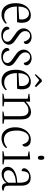

<svg xmlns="http://www.w3.org/2000/svg" viewBox="1081 -1751 687 2889"><g transform="rotate(90 1424.5 -306.5)"><path d="M335.9 -50.8 327.6 -66.9Q309.1 -48.3 282.2 -37.1Q255.4 -25.9 222.2 -25.9Q149.4 -25.9 113.8 -78.4Q78.1 -130.9 78.1 -216.8L314 -220.2Q317.4 -233.4 320.1 -253.2Q322.8 -272.9 322.8 -284.2Q322.8 -358.9 293.9 -392.8Q265.1 -426.8 209.5 -426.8Q161.1 -426.8 119.6 -400.1Q78.1 -373.5 53 -322.3Q27.8 -271 27.8 -200.7Q27.8 -129.4 49.6 -81.1Q71.3 -32.7 108.9 -9.3Q146.5 14.2 194.3 14.2Q240.7 14.2 277.3 -3.7Q314 -21.5 335.9 -50.8ZM272.9 -295.4Q272.9 -260.3 268.1 -251L79.1 -240.2Q79.1 -290.5 92.3 -326.4Q105.5 -362.3 129.6 -380.9Q153.8 -399.4 185.5 -399.4Q209.5 -399.4 229.5 -385.7Q249.5 -372.1 261.2 -348.1Q272.9 -324.2 272.9 -295.4Z M651.9 -97.2Q651.9 -122.1 638.2 -143.1Q624.5 -164.1 604.2 -179.9Q584 -195.8 550.3 -218.3Q515.6 -241.2 495.6 -257.3Q475.6 -273.4 461.7 -294.4Q447.8 -315.4 447.8 -340.8Q447.8 -377 467 -396.2Q486.3 -415.5 518.1 -415.5Q548.3 -415.5 572.5 -390.1Q596.7 -364.7 605.5 -320.3Q642.6 -323.7 642.6 -359.4Q642.6 -379.4 628.9 -397.9Q615.2 -416.5 590.8 -427.7Q566.4 -439 535.2 -439Q498 -439 468.8 -422.1Q439.5 -405.3 422.9 -377.4Q406.2 -349.6 406.2 -318.4Q406.2 -286.1 422.4 -260Q438.5 -233.9 461.7 -214.8Q484.9 -195.8 521.5 -171.4Q551.8 -150.9 568.6 -137.7Q585.4 -124.5 596.7 -108.4Q607.9 -92.3 607.9 -74.2Q607.9 -44.9 585.4 -26.1Q563 -7.3 526.9 -7.3Q481.9 -7.3 455.1 -31.2Q428.2 -55.2 418.9 -106Q399.4 -104.5 390.1 -93.8Q380.9 -83 380.9 -65.4Q380.9 -41.5 397.9 -22.5Q415 -3.4 443.6 7.1Q472.2 17.6 505.9 17.6Q549.3 17.6 582.5 2.2Q615.7 -13.2 633.8 -39.3Q651.9 -65.4 651.9 -97.2Z M972.2 -97.2Q972.2 -122.1 958.5 -143.1Q944.8 -164.1 924.6 -179.9Q904.3 -195.8 870.6 -218.3Q835.9 -241.2 815.9 -257.3Q795.9 -273.4 782 -294.4Q768.1 -315.4 768.1 -340.8Q768.1 -377 787.4 -396.2Q806.6 -415.5 838.4 -415.5Q868.7 -415.5 892.8 -390.1Q917 -364.7 925.8 -320.3Q962.9 -323.7 962.9 -359.4Q962.9 -379.4 949.2 -397.9Q935.5 -416.5 911.1 -427.7Q886.7 -439 855.5 -439Q818.4 -439 789.1 -422.1Q759.8 -405.3 743.2 -377.4Q726.6 -349.6 726.6 -318.4Q726.6 -286.1 742.7 -260Q758.8 -233.9 782 -214.8Q805.2 -195.8 841.8 -171.4Q872.1 -150.9 888.9 -137.7Q905.8 -124.5 917 -108.4Q928.2 -92.3 928.2 -74.2Q928.2 -44.9 905.8 -26.1Q883.3 -7.3 847.2 -7.3Q802.2 -7.3 775.4 -31.2Q748.5 -55.2 739.3 -106Q719.7 -104.5 710.4 -93.8Q701.2 -83 701.2 -65.4Q701.2 -41.5 718.3 -22.5Q735.4 -3.4 763.9 7.1Q792.5 17.6 826.2 17.6Q869.6 17.6 902.8 2.2Q936 -13.2 954.1 -39.3Q972.2 -65.4 972.2 -97.2Z M1337.9 -50.8 1329.6 -66.9Q1311 -48.3 1284.2 -37.1Q1257.3 -25.9 1224.1 -25.9Q1151.4 -25.9 1115.7 -78.4Q1080.1 -130.9 1080.1 -216.8L1315.9 -220.2Q1319.3 -233.4 1322 -253.2Q1324.7 -272.9 1324.7 -284.2Q1324.7 -358.9 1295.9 -392.8Q1267.1 -426.8 1211.4 -426.8Q1163.1 -426.8 1121.6 -400.1Q1080.1 -373.5 1054.9 -322.3Q1029.8 -271 1029.8 -200.7Q1029.8 -129.4 1051.5 -81.1Q1073.2 -32.7 1110.8 -9.3Q1148.4 14.2 1196.3 14.2Q1242.7 14.2 1279.3 -3.7Q1315.9 -21.5 1337.9 -50.8ZM1274.9 -295.4Q1274.9 -260.3 1270 -251L1081.1 -240.2Q1081.1 -290.5 1094.2 -326.4Q1107.4 -362.3 1131.6 -380.9Q1155.8 -399.4 1187.5 -399.4Q1211.4 -399.4 1231.4 -385.7Q1251.5 -372.1 1263.2 -348.1Q1274.9 -324.2 1274.9 -295.4ZM1106.4 -485.8 1183.1 -552.2H1187.5L1275.9 -486.3L1291.5 -504.4L1204.1 -595.2L1177.7 -588.9L1096.2 -500.5Z M1581.1 -17.6 1512.7 -27.8V-324.7Q1540 -351.1 1559.1 -364.7Q1578.1 -378.4 1598.9 -384.8Q1619.6 -391.1 1647.9 -391.1Q1682.1 -391.1 1705.1 -362.3Q1728 -333.5 1728 -272.9V-27.8L1659.7 -15.1L1656.7 0H1840.8L1842.3 -18.1L1776.4 -27.8V-285.2Q1776.4 -359.9 1745.8 -394.8Q1715.3 -429.7 1667.5 -429.7Q1635.7 -429.7 1604.2 -416.7Q1572.8 -403.8 1548.6 -385.3Q1524.4 -366.7 1511.7 -350.1H1508.3L1510.3 -412.1L1507.3 -416.5L1392.1 -406.7L1391.1 -393.1L1465.3 -379.9V-27.8L1391.1 -15.1L1387.7 0H1578.1Z M2207 -54.2 2198.2 -70.3Q2178.2 -50.8 2147.5 -36.4Q2116.7 -22 2083.5 -22Q2016.6 -22 1980.5 -69.1Q1944.3 -116.2 1944.3 -221.2Q1944.3 -271 1958.5 -311.3Q1972.7 -351.6 1998 -374.3Q2023.4 -397 2055.2 -397Q2092.3 -397 2114.7 -373.8Q2137.2 -350.6 2154.8 -298.8Q2171.9 -304.2 2179.2 -315.7Q2186.5 -327.1 2186.5 -344.7Q2186.5 -378.4 2160.9 -402.3Q2135.3 -426.3 2078.6 -426.3Q2028.8 -426.3 1986.8 -396.2Q1944.8 -366.2 1920.2 -313Q1895.5 -259.8 1895.5 -192.9Q1895.5 -133.3 1914.3 -86.4Q1933.1 -39.6 1970.2 -12.7Q2007.3 14.2 2060.1 14.2Q2090.8 14.2 2120.4 4.9Q2149.9 -4.4 2172.6 -20Q2195.3 -35.6 2207 -54.2Z M2384.8 -582.5Q2384.8 -629.9 2353.5 -629.9Q2323.2 -629.9 2323.2 -582.5Q2323.2 -558.1 2330.6 -545.4Q2337.9 -532.7 2354 -532.7Q2370.6 -532.7 2377.7 -545.2Q2384.8 -557.6 2384.8 -582.5ZM2451.2 0 2456.5 -16.1 2379.9 -28.8V-412.1L2376 -416.5L2259.3 -406.7L2257.8 -393.6L2331.5 -379.9V-28.8L2259.3 -15.1L2252.9 0Z M2733.4 -62.5H2735.8V-56.2Q2735.8 -28.8 2752 -10Q2768.1 8.8 2797.4 8.8Q2811.5 8.8 2824.7 5.6Q2837.9 2.4 2846.7 -1.5L2849.1 -18.1L2816.9 -24.4Q2796.9 -27.8 2787.6 -39.6Q2778.3 -51.3 2776.1 -67.4Q2773.9 -83.5 2773.9 -111.8V-277.8Q2773.9 -353 2744.4 -388.9Q2714.8 -424.8 2653.8 -424.8Q2616.7 -424.8 2584 -410.6Q2551.3 -396.5 2531.5 -373.3Q2511.7 -350.1 2511.7 -325.2Q2511.7 -307.1 2523.9 -297.4Q2536.1 -287.6 2554.2 -287.6Q2556.2 -340.8 2573.2 -370.4Q2590.3 -399.9 2630.9 -399.9Q2684.1 -399.9 2706.8 -364.3Q2729.5 -328.6 2729.5 -252V-223.1Q2655.3 -220.2 2601.3 -201.4Q2547.4 -182.6 2518.8 -151.4Q2490.2 -120.1 2490.2 -79.1Q2490.2 -50.8 2504.2 -30Q2518.1 -9.3 2542 1.7Q2565.9 12.7 2595.7 12.7Q2629.4 12.7 2659.4 0Q2689.5 -12.7 2709.2 -30.8Q2729 -48.8 2733.4 -62.5ZM2729.5 -90.3Q2721.7 -72.3 2705.6 -56.4Q2689.5 -40.5 2666.3 -30.5Q2643.1 -20.5 2616.2 -20.5Q2582 -20.5 2562.5 -39.8Q2543 -59.1 2543 -92.3Q2543 -126.5 2569.6 -150.9Q2596.2 -175.3 2638.9 -188Q2681.6 -200.7 2729.5 -201.2Z"/></g></svg>

Font: Neuton ExtraLight
Style: Regular
Weight: 275
Designer: Brian M Zick
Foundry: Brian M Zick
Version: Version 1.560